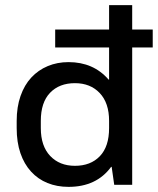

<svg xmlns="http://www.w3.org/2000/svg" viewBox="-20 -720 615 748"><path d="M247 8Q202 8 165 -7Q128 -22 101 -51.5Q74 -81 59.5 -123.5Q45 -166 45 -221V-249Q45 -303 60 -346Q75 -389 102 -418Q129 -447 166 -462.5Q203 -478 247 -478Q344 -478 403 -410H405V-535H195V-605H405V-700H495V-605H575V-535H495V0H425L415 -70H413Q356 8 247 8ZM272 -74Q333 -74 369 -111.5Q405 -149 405 -221V-249Q405 -319 368.5 -357.5Q332 -396 272 -396Q211 -396 175 -358.5Q139 -321 139 -249V-221Q139 -151 175.5 -112.5Q212 -74 272 -74Z"/></svg>

Font: PT Root UI Medium
Style: Regular
Weight: 500
Designer: Vitaly Kuzmin
Foundry: ParaType Ltd.
Version: Version 2.001G